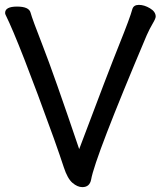

<svg xmlns="http://www.w3.org/2000/svg" viewBox="-20 -741 660 788"><path d="M1 -688Q1 -714 50 -714Q99 -714 105.5 -689Q112 -664 156 -551.5Q200 -439 305 -129Q425 -448 469.5 -558.5Q514 -669 523 -703Q528 -721 550 -721Q572 -721 595.5 -707Q619 -693 619 -673Q619 -665 606.5 -644Q594 -623 582 -596Q370 -95 354 -4Q348 27 318 27Q298 27 277.5 9.5Q257 -8 242 -54Q227 -100 201 -173Q58 -569 3 -680Q1 -684 1 -688Z"/></svg>

Font: LXGW ZhenKai
Style: Regular
Weight: 400
Designer: LXGW / Fontworks Inc.
Foundry: LXGW / Fontworks Inc.
Version: Version 0.800;June 8, 2025